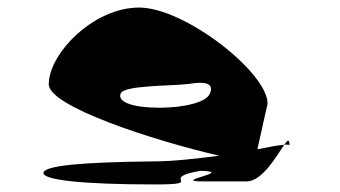

<svg xmlns="http://www.w3.org/2000/svg" viewBox="-20 -732 900 508"><path d="M95 -274C95 -256 197 -244 388 -244C530 -244 394 -260 510 -280C606 -278 427 -252 518 -252H632C675 -252 713 -322 732 -349C717 -348 691 -343 661 -337L688 -458C688 -540 469 -712 348 -712C227 -712 109 -590 109 -509C109 -450 387 -360 560 -320C498 -312 436 -305 388 -305C197 -303 95 -294 95 -274ZM299 -484C307 -507 431 -504 480 -510C526 -518 547 -510 535 -484C527 -462 468 -447 402 -447C331 -447 291 -462 299 -484ZM732 -349C741 -350 746 -349 746 -347C746 -365 741 -362 732 -349Z"/></svg>

Font: Ampere
Style: SCSuExt
Weight: 400
Version: Version 1